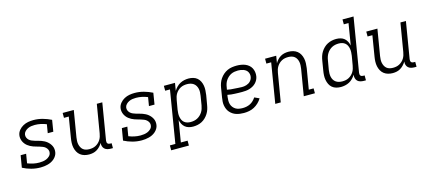

<svg xmlns="http://www.w3.org/2000/svg" viewBox="-64 -1365 4929 2199"><g transform="rotate(-15 2400.0 -265.0)"><path d="M259 8Q203 8 150 -6Q97 -20 49 -45L73 -187H138L120 -78Q153 -65 187.5 -57.5Q222 -50 259 -50Q280 -50 301.5 -53Q323 -56 343.5 -64.5Q364 -73 381 -89.5Q398 -106 401 -128Q405 -147 397 -164.5Q389 -182 375.5 -194Q362 -206 344.5 -213Q327 -220 309 -225.5Q291 -231 273 -236Q255 -241 237.5 -247Q220 -253 203.5 -262Q187 -271 173 -282Q159 -293 147.5 -307.5Q136 -322 128.5 -338.5Q121 -355 118 -374Q115 -393 118 -412Q123 -444 144.5 -470Q166 -496 195 -511.5Q224 -527 255 -532.5Q286 -538 317 -538Q373 -538 425.5 -523.5Q478 -509 526 -485L504 -350H438L455 -452Q423 -465 388.5 -472.5Q354 -480 318 -480Q297 -480 276.5 -477Q256 -474 236.5 -465Q217 -456 201 -439.5Q185 -423 182 -403Q179 -383 186.5 -365.5Q194 -348 207.5 -336Q221 -324 238 -317Q255 -310 273 -304.5Q291 -299 309.5 -294.5Q328 -290 345.5 -283.5Q363 -277 379.5 -268.5Q396 -260 410 -248.5Q424 -237 435.5 -223Q447 -209 455 -192.5Q463 -176 465.5 -157Q468 -138 465 -118Q462 -97 450.5 -77.5Q439 -58 422 -43Q405 -28 385 -18Q365 -8 343.5 -2.5Q322 3 301 5.5Q280 8 259 8Z M835 8Q806 8 779 0.5Q752 -7 731 -23.5Q710 -40 697 -64Q684 -88 678.5 -115Q673 -142 674 -170.5Q675 -199 680 -228L720 -472H663V-530H795L743 -218Q740 -198 739 -177.5Q738 -157 742 -138Q746 -119 755 -101.5Q764 -84 778.5 -72Q793 -60 812.5 -55Q832 -50 852 -50Q852 -50 852.5 -50Q853 -50 853 -50Q872 -50 891 -53.5Q910 -57 928 -66.5Q946 -76 961 -90Q976 -104 986.5 -121Q997 -138 1003 -157Q1009 -176 1012 -195L1068 -530H1133L1061 -96Q1060 -86 1061 -77Q1062 -68 1067.5 -61.5Q1073 -55 1081.5 -52.5Q1090 -50 1099 -50H1115V8H1090Q1070 8 1050.5 3Q1031 -2 1017 -15Q1003 -28 997.5 -47Q992 -66 995 -86Q982 -65 965 -46.5Q948 -28 926.5 -15Q905 -2 881.5 3Q858 8 835 8Z M1459 8Q1403 8 1350 -6Q1297 -20 1249 -45L1273 -187H1338L1320 -78Q1353 -65 1387.5 -57.5Q1422 -50 1459 -50Q1480 -50 1501.5 -53Q1523 -56 1543.5 -64.5Q1564 -73 1581 -89.5Q1598 -106 1601 -128Q1605 -147 1597 -164.5Q1589 -182 1575.5 -194Q1562 -206 1544.5 -213Q1527 -220 1509 -225.5Q1491 -231 1473 -236Q1455 -241 1437.5 -247Q1420 -253 1403.5 -262Q1387 -271 1373 -282Q1359 -293 1347.5 -307.5Q1336 -322 1328.5 -338.5Q1321 -355 1318 -374Q1315 -393 1318 -412Q1323 -444 1344.5 -470Q1366 -496 1395 -511.5Q1424 -527 1455 -532.5Q1486 -538 1517 -538Q1573 -538 1625.5 -523.5Q1678 -509 1726 -485L1704 -350H1638L1655 -452Q1623 -465 1588.5 -472.5Q1554 -480 1518 -480Q1497 -480 1476.5 -477Q1456 -474 1436.5 -465Q1417 -456 1401 -439.5Q1385 -423 1382 -403Q1379 -383 1386.5 -365.5Q1394 -348 1407.5 -336Q1421 -324 1438 -317Q1455 -310 1473 -304.5Q1491 -299 1509.5 -294.5Q1528 -290 1545.5 -283.5Q1563 -277 1579.5 -268.5Q1596 -260 1610 -248.5Q1624 -237 1635.5 -223Q1647 -209 1655 -192.5Q1663 -176 1665.5 -157Q1668 -138 1665 -118Q1662 -97 1650.5 -77.5Q1639 -58 1622 -43Q1605 -28 1585 -18Q1565 -8 1543.5 -2.5Q1522 3 1501 5.5Q1480 8 1459 8Z M1753 205V147H1818L1920 -472H1863V-530H1995L1980 -439Q1994 -462 2013.5 -482Q2033 -502 2056.5 -514.5Q2080 -527 2105.5 -532.5Q2131 -538 2156 -538Q2184 -538 2211 -530.5Q2238 -523 2258 -506Q2278 -489 2290 -464.5Q2302 -440 2306.5 -413.5Q2311 -387 2309.5 -358.5Q2308 -330 2304 -302L2285 -192Q2281 -166 2273 -140.5Q2265 -115 2250.5 -91.5Q2236 -68 2215.5 -48Q2195 -28 2171 -15.5Q2147 -3 2120.5 2.5Q2094 8 2068 8Q2041 8 2016 1Q1991 -6 1972 -22Q1953 -38 1941.5 -60.5Q1930 -83 1925 -108L1883 147H1963V205ZM2053 -50Q2074 -50 2094 -54Q2114 -58 2132.5 -67.5Q2151 -77 2167 -92Q2183 -107 2194.5 -125Q2206 -143 2212 -162.5Q2218 -182 2222 -202L2240 -312Q2243 -332 2244 -353Q2245 -374 2240.5 -393.5Q2236 -413 2226 -430Q2216 -447 2200 -458.5Q2184 -470 2164 -475Q2144 -480 2123 -480Q2104 -480 2085 -476.5Q2066 -473 2048 -464Q2030 -455 2014.5 -440.5Q1999 -426 1988.5 -409Q1978 -392 1972 -373Q1966 -354 1963 -335L1944 -225Q1941 -204 1940 -183Q1939 -162 1942.5 -142Q1946 -122 1954.5 -104Q1963 -86 1978 -73.5Q1993 -61 2012.5 -55.5Q2032 -50 2053 -50Z M2670 8Q2647 8 2623.5 5Q2600 2 2578.5 -5Q2557 -12 2538.5 -24.5Q2520 -37 2505.5 -53.5Q2491 -70 2482 -91Q2473 -112 2469 -134.5Q2465 -157 2466.5 -180.5Q2468 -204 2472 -228L2490 -338Q2494 -365 2503.5 -392Q2513 -419 2529.5 -443Q2546 -467 2568.5 -486.5Q2591 -506 2617.5 -518Q2644 -530 2672 -534Q2700 -538 2727 -538Q2753 -538 2778.5 -534Q2804 -530 2826.5 -521Q2849 -512 2868 -496.5Q2887 -481 2898.5 -459.5Q2910 -438 2914 -413Q2918 -388 2914 -362Q2911 -341 2900.5 -320.5Q2890 -300 2874 -284Q2858 -268 2838 -257Q2818 -246 2797 -240Q2776 -234 2754.5 -232Q2733 -230 2712 -230Q2690 -230 2668.5 -230.5Q2647 -231 2625 -232Q2603 -233 2581.5 -235Q2560 -237 2539 -242L2535 -218Q2532 -196 2532 -174Q2532 -152 2538 -132Q2544 -112 2557 -95.5Q2570 -79 2587.5 -68.5Q2605 -58 2626.5 -54Q2648 -50 2671 -50Q2693 -50 2715.5 -54.5Q2738 -59 2759 -69.5Q2780 -80 2797.5 -97Q2815 -114 2828 -134L2885 -108Q2868 -80 2844 -57Q2820 -34 2791.5 -19Q2763 -4 2732 2Q2701 8 2670 8ZM2723 -285Q2736 -285 2749.5 -286.5Q2763 -288 2776.5 -292.5Q2790 -297 2802.5 -304Q2815 -311 2825 -321.5Q2835 -332 2841.5 -345Q2848 -358 2850 -371Q2853 -387 2850 -403Q2847 -419 2839 -432.5Q2831 -446 2818.5 -455Q2806 -464 2791 -469.5Q2776 -475 2759.5 -477.5Q2743 -480 2727 -480Q2707 -480 2686 -476.5Q2665 -473 2646 -464Q2627 -455 2610.5 -440Q2594 -425 2582 -407Q2570 -389 2563.5 -369Q2557 -349 2554 -328L2549 -300Q2570 -295 2591.5 -293Q2613 -291 2635 -290Q2657 -289 2679 -287Q2701 -285 2723 -285Z M3042 0 3120 -472H3063V-530H3195L3181 -444Q3193 -466 3210 -484.5Q3227 -503 3248.5 -515.5Q3270 -528 3293.5 -533Q3317 -538 3341 -538Q3369 -538 3396 -530.5Q3423 -523 3444 -506.5Q3465 -490 3478 -466Q3491 -442 3496.5 -415Q3502 -388 3501 -359.5Q3500 -331 3496 -302L3455 -58H3512V0H3380L3432 -312Q3435 -332 3436 -352.5Q3437 -373 3433.5 -392Q3430 -411 3421 -428.5Q3412 -446 3397 -458Q3382 -470 3362.5 -475Q3343 -480 3323 -480Q3323 -480 3323 -480Q3323 -480 3323 -480Q3303 -480 3284 -476.5Q3265 -473 3247 -463.5Q3229 -454 3214 -440Q3199 -426 3188.5 -409Q3178 -392 3172 -373Q3166 -354 3163 -335L3107 0Z M3819 8Q3791 8 3764 0.5Q3737 -7 3717 -24Q3697 -41 3685.5 -65Q3674 -89 3669 -116Q3664 -143 3665.5 -171.5Q3667 -200 3672 -228L3690 -338Q3694 -364 3702 -389.5Q3710 -415 3724.5 -438.5Q3739 -462 3759.5 -482Q3780 -502 3804.5 -514.5Q3829 -527 3855 -532.5Q3881 -538 3907 -538Q3934 -538 3959.5 -531Q3985 -524 4003.5 -508Q4022 -492 4033.5 -469.5Q4045 -447 4050 -422L4092 -677H4036V-735H4167L4061 -96Q4060 -86 4061 -77Q4062 -68 4067.5 -61.5Q4073 -55 4081.5 -52.5Q4090 -50 4099 -50H4115V8H4090Q4069 8 4049 2.5Q4029 -3 4015.5 -16.5Q4002 -30 3997 -50Q3992 -70 3995 -91Q3982 -68 3962.5 -48Q3943 -28 3919.5 -15.5Q3896 -3 3870 2.5Q3844 8 3819 8ZM3852 -50Q3852 -50 3852 -50Q3852 -50 3852 -50Q3871 -50 3890.5 -53.5Q3910 -57 3928 -66.5Q3946 -76 3961 -90Q3976 -104 3986.5 -121Q3997 -138 4003 -157Q4009 -176 4012 -195L4031 -305Q4034 -326 4035 -347Q4036 -368 4032.5 -388Q4029 -408 4020.5 -426Q4012 -444 3997 -456.5Q3982 -469 3962.5 -474.5Q3943 -480 3922 -480Q3901 -480 3881 -476Q3861 -472 3842.5 -462.5Q3824 -453 3808 -438Q3792 -423 3781 -405Q3770 -387 3763.5 -367.5Q3757 -348 3754 -328L3735 -218Q3732 -198 3731.5 -177Q3731 -156 3735 -136.5Q3739 -117 3749 -100Q3759 -83 3775 -71.5Q3791 -60 3811 -55Q3831 -50 3852 -50Z M4435 8Q4406 8 4379 0.5Q4352 -7 4331 -23.5Q4310 -40 4297 -64Q4284 -88 4278.5 -115Q4273 -142 4274 -170.5Q4275 -199 4280 -228L4320 -472H4263V-530H4395L4343 -218Q4340 -198 4339 -177.5Q4338 -157 4342 -138Q4346 -119 4355 -101.5Q4364 -84 4378.5 -72Q4393 -60 4412.5 -55Q4432 -50 4452 -50Q4452 -50 4452.5 -50Q4453 -50 4453 -50Q4472 -50 4491 -53.5Q4510 -57 4528 -66.5Q4546 -76 4561 -90Q4576 -104 4586.5 -121Q4597 -138 4603 -157Q4609 -176 4612 -195L4668 -530H4733L4661 -96Q4660 -86 4661 -77Q4662 -68 4667.5 -61.5Q4673 -55 4681.5 -52.5Q4690 -50 4699 -50H4715V8H4690Q4670 8 4650.5 3Q4631 -2 4617 -15Q4603 -28 4597.5 -47Q4592 -66 4595 -86Q4582 -65 4565 -46.5Q4548 -28 4526.5 -15Q4505 -2 4481.5 3Q4458 8 4435 8Z"/></g></svg>

Font: Iosevka Slab Light Extended
Style: Italic
Weight: 300
Width: 7
Italic angle: -9°
Monospace: yes
Designer: Belleve Invis
Foundry: Belleve Invis
Version: Version 11.1.0; ttfautohint (v1.8.3)